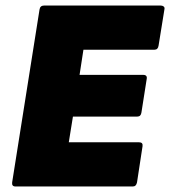

<svg xmlns="http://www.w3.org/2000/svg" viewBox="-20 -675 616 695"><path d="M36 0Q22 0 24 -15L123 -640Q125 -655 140 -655H561Q568 -655 572.5 -651.5Q577 -648 575 -640L554 -510Q552 -495 539 -495H282L268 -404H498Q514 -404 511 -389L492 -268Q490 -253 477 -253H244L229 -160H483Q498 -160 496 -146L476 -15Q473 0 461 0Z"/></svg>

Font: Sofia Sans ExtraBlack
Style: Italic
Weight: 1000
Italic angle: -9°
Designer: Botio Nikoltchev, Ani Petrova
Foundry: lettersoup
Version: Version 4.100; ttfautohint (v1.8.4.7-5d5b)